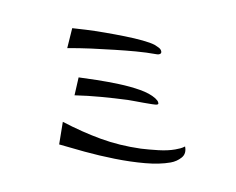

<svg xmlns="http://www.w3.org/2000/svg" viewBox="-79 -838 1158 941"><g transform="rotate(-10 500.0 -368.0)"><path d="M780 -67Q781 -31 754.5 -16.5Q728 -2 697 -2Q642 -2 572.5 -20.5Q503 -39 430 -67.5Q357 -96 290.5 -127.5Q224 -159 174 -184L211 -290Q295 -225 379.5 -176Q464 -127 565 -94Q601 -83 647 -72Q693 -61 730 -61Q743 -61 755.5 -62Q768 -63 780 -67ZM688 -299Q688 -293 680 -293Q675 -293 657 -299Q639 -305 616 -313.5Q593 -322 573 -329.5Q553 -337 544 -340Q481 -360 417.5 -377.5Q354 -395 290 -408L325 -491Q360 -480 410 -463Q460 -446 513.5 -424.5Q567 -403 611 -378Q655 -353 677 -325Q682 -318 685 -312.5Q688 -307 688 -299ZM746 -546Q746 -534 732 -534Q728 -534 722 -536Q673 -554 623.5 -567.5Q574 -581 524 -593Q467 -607 410 -619.5Q353 -632 295 -642L336 -734Q361 -727 401.5 -714.5Q442 -702 489.5 -685Q537 -668 583 -650Q629 -632 665.5 -614.5Q702 -597 720 -583Q728 -576 737 -566.5Q746 -557 746 -546Z"/></g></svg>

Font: Kaisei Opti
Style: Regular
Weight: 400
Designer: Font-Kai, 金井和夫
Foundry: KAZUO KANAI
Version: Version 5.003